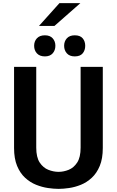

<svg xmlns="http://www.w3.org/2000/svg" viewBox="-20 -1198 748 1229"><path d="M355 11Q324.5 11 287 5.5Q249.5 0 211.2 -15.2Q173 -30.5 141 -59.8Q109 -89 89.5 -135.8Q70 -182.5 70 -251V-770H212V-253Q212 -191 234.2 -157.5Q256.5 -124 289.5 -111Q322.5 -98 355 -98Q387 -98 419.5 -111Q452 -124 474 -157.5Q496 -191 496 -253V-770H638V-251Q638 -182.5 618.5 -135.8Q599 -89 567.2 -59.8Q535.5 -30.5 497.8 -15.2Q460 0 422.5 5.5Q385 11 355 11ZM267.5 -837Q234 -837 216.2 -856.5Q198.5 -876 198.5 -905Q198.5 -933.5 216.2 -952.8Q234 -972 267.5 -972Q300 -972 317.2 -952.8Q334.5 -933.5 334.5 -905Q334.5 -876 317.2 -856.5Q300 -837 267.5 -837ZM458.5 -837Q425.5 -837 408 -856.5Q390.5 -876 390.5 -905Q390.5 -933.5 408 -952.8Q425.5 -972 458.5 -972Q493 -972 509.2 -952.8Q525.5 -933.5 525.5 -905Q525.5 -876 509.2 -856.5Q493 -837 458.5 -837ZM229.5 -1032 360.5 -1178H494.5L328.5 -1032Z"/></svg>

Font: Junction
Style: Bold
Weight: 700
Designer: Caroline Hadilaksono
Foundry: Caroline Hadilaksono, Tyler Finck, The League of Moveable Type
Version: Version 2.000; ttfautohint (v1.8.3)